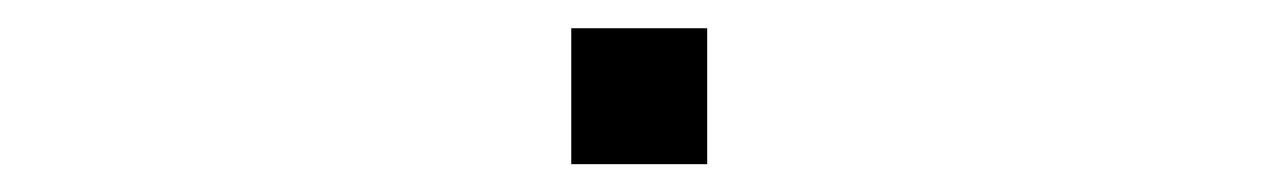

<svg xmlns="http://www.w3.org/2000/svg" viewBox="-20 -118 919 138"><path d="M390.6 -97.7H488.3V0H390.6Z"/></svg>

Font: BabelStone Club Penguin
Style: Regular
Weight: 400
Designer: Andrew West
Foundry: BabelStone
Version: Version 1.02 November 6, 2013